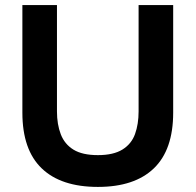

<svg xmlns="http://www.w3.org/2000/svg" viewBox="-20 -724 769 755"><path d="M661 -704V-281Q661 -135 585 -62Q509 11 365 11Q220 11 144 -62Q68 -135 68 -281V-704H204V-286Q204 -235 219 -196Q234 -157 269 -135.5Q304 -114 365 -114Q426 -114 461.5 -136Q497 -158 511 -197Q525 -236 525 -286V-704Z"/></svg>

Font: Prodigy Sans SemiBold
Style: Regular
Weight: 600
Designer: Wei Huang
Foundry: Wei Huang
Version: Version 1.003; ttfautohint (v1.8.3)